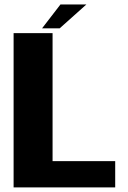

<svg xmlns="http://www.w3.org/2000/svg" viewBox="-20 -820 561 840"><path d="M39.5 0H484V-115H210V-675H39.5ZM164 -696H241L358 -800.5H244.5Z"/></svg>

Font: Anybody UltraCondensed Thin
Style: Bold
Weight: 700
Version: Version 1.111